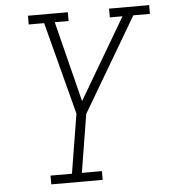

<svg xmlns="http://www.w3.org/2000/svg" viewBox="-53 -783 730 830"><g transform="rotate(-5 312.5 -367.5)"><path d="M136 0V-38H229L271 -295L166 -697H99V-735H272V-697H212L300 -347L506 -697H451V-735H625V-697H553L313 -290L272 -38H359V0Z"/></g></svg>

Font: Iosevka Slab XLtEx
Style: Italic
Weight: 200
Width: 7
Italic angle: -9°
Monospace: yes
Designer: Belleve Invis
Foundry: Belleve Invis
Version: Version 11.1.0; ttfautohint (v1.8.3)